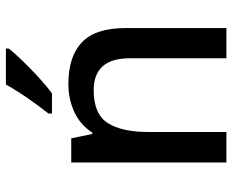

<svg xmlns="http://www.w3.org/2000/svg" viewBox="-90 -716 806 667"><g transform="rotate(-90 313.5 -383.0)"><path d="M355 -549Q450 -549 499.5 -502Q549 -455 549 -351V0H444V-336Q444 -461 333 -461Q250 -461 219 -412Q188 -363 188 -272V0H82V-539H166L181 -466H186Q213 -508 258 -528.5Q303 -549 355 -549ZM478 -756Q463 -737 435.5 -708.5Q408 -680 377.5 -652Q347 -624 322 -606H252V-618Q267 -637 286 -663Q305 -689 323 -716.5Q341 -744 353 -766H478Z"/></g></svg>

Font: Noto Sans Thai Looped Medium
Style: Regular
Weight: 500
Designer: Sasikarn Vongin, Ben Mitchell
Foundry: The Fontpad Ltd
Version: Version 1.001; ttfautohint (v1.8.4.7-5d5b)